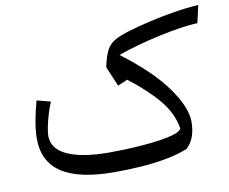

<svg xmlns="http://www.w3.org/2000/svg" viewBox="-76 -780 1055 883"><g transform="rotate(-10 451.5 -339.0)"><path d="M902.8 -684.1 883.8 -602.1Q851.6 -601.6 804.4 -594.5Q757.3 -587.4 704.1 -575.9Q650.9 -564.5 599.1 -550Q547.4 -535.6 505.9 -520.5Q643.6 -417 711.2 -322.8Q778.8 -228.5 778.8 -160.6Q778.8 -125.5 769 -95.5Q759.3 -65.4 734.9 -41.5Q688 -22.5 629.6 -12Q571.3 -1.5 509.8 2.4Q448.2 6.3 391.6 6.3Q226.1 6.3 145.3 -46.4Q64.5 -99.1 64.5 -207.5Q64.5 -241.2 72.3 -286.4Q80.1 -331.5 93.8 -380.9L158.2 -364.3Q147.5 -339.8 138.4 -309.6Q129.4 -279.3 124 -252.4Q118.7 -225.6 118.7 -210.9Q118.7 -149.4 187.5 -118.2Q256.3 -86.9 384.3 -86.9Q417 -86.9 458.7 -88.4Q500.5 -89.8 543.9 -93.5Q587.4 -97.2 625.7 -103Q664.1 -108.9 690.2 -117.7Q716.3 -126.5 722.7 -138.7Q710.4 -211.9 659.4 -273.4Q608.4 -335 521 -402.3L475.1 -382.8L436 -475.6L441.9 -500.5Q451.7 -539.1 465.1 -560.5Q478.5 -582 503.2 -595.5Q527.8 -608.9 570.8 -621.6Q612.3 -634.3 668.7 -647.5Q725.1 -660.6 786.4 -670.7Q847.7 -680.7 902.8 -684.1Z"/></g></svg>

Font: Pinar DS4-Regular
Style: Regular
Weight: 400
Designer: Amin Abedi
Version: Version 2.000